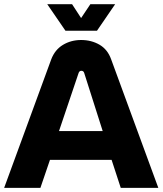

<svg xmlns="http://www.w3.org/2000/svg" viewBox="-20 -905 783 925"><path d="M0 0 226.7 -618.7Q244.3 -665.3 283.2 -688.8Q322 -712.3 371 -712.3Q420 -712.3 459.2 -689.7Q498.3 -667 515.3 -619.7L742.7 0H561.7L517.7 -134.7H220.7L174.7 0ZM264.3 -273.7H474.7L385.7 -553.3Q384 -559 380.3 -561.5Q376.7 -564 371.7 -564Q367 -564 363.7 -561.2Q360.3 -558.3 358.7 -553.3ZM295.3 -757 207.7 -884.7H327.3L370.7 -818L415.3 -884.7H534.7L447.3 -757Z"/></svg>

Font: MuseoModerno Thin
Style: Regular
Weight: 100
Designer: Pablo Cosgaya, Héctor Gatti, Marcela Romero, and the Authors of The MuseoModerno Project.
Foundry: Omnibus-Type Team
Version: Version 1.003